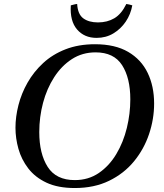

<svg xmlns="http://www.w3.org/2000/svg" viewBox="-20 -934 828 968"><path d="M757 -412Q757 -334 731.5 -258Q706 -182 655.5 -120.5Q605 -59 530 -22.5Q455 14 357 14Q272 14 214.5 -13Q157 -40 122.5 -85Q88 -130 73 -183.5Q58 -237 58 -290Q58 -345 73 -404Q88 -463 119 -517.5Q150 -572 197.5 -616Q245 -660 310.5 -685.5Q376 -711 459 -711Q560 -711 626 -672.5Q692 -634 724.5 -566.5Q757 -499 757 -412ZM637 -433Q637 -541 595.5 -605.5Q554 -670 462 -670Q395 -670 342.5 -636Q290 -602 253 -544.5Q216 -487 197 -415.5Q178 -344 178 -268Q178 -159 220.5 -92.5Q263 -26 357 -26Q426 -26 478.5 -62Q531 -98 566.5 -157.5Q602 -217 619.5 -289Q637 -361 637 -433ZM369 -914Q372 -862 400 -841.5Q428 -821 474 -821Q521 -821 556.5 -842Q592 -863 617 -914Q625 -913 632.5 -911Q640 -909 647 -907Q639 -862 614 -825Q589 -788 551.5 -765.5Q514 -743 467 -743Q405 -743 368.5 -785.5Q332 -828 337 -907Q346 -909 352.5 -911Q359 -913 369 -914Z"/></svg>

Font: Tiro Telugu
Style: Italic
Weight: 400
Italic angle: -11°
Designer: Telugu: John Hudson & Fiona Ross, assisted by Kaja Sojewska. Latin: John Hudson with Paul Hanslow, assisted by Kaja Soje
Foundry: Tiro Typeworks Ltd.
Version: Version 1.52